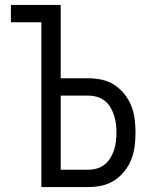

<svg xmlns="http://www.w3.org/2000/svg" viewBox="-20 -755 623 775"><path d="M147 0V-665H24V-735H225V-439H337Q365 -439 392 -433Q419 -427 442 -412Q465 -397 482.5 -375Q500 -353 510 -327.5Q520 -302 523.5 -274.5Q527 -247 527 -220Q527 -192 523.5 -164.5Q520 -137 510 -111.5Q500 -86 482.5 -64Q465 -42 442 -27Q419 -12 392 -6Q365 0 337 0ZM337 -70Q355 -70 372 -75Q389 -80 403 -91.5Q417 -103 426 -118Q435 -133 440.5 -150Q446 -167 448 -184.5Q450 -202 450 -220Q450 -237 448 -254.5Q446 -272 440.5 -289Q435 -306 426 -321.5Q417 -337 403 -348Q389 -359 372 -364Q355 -369 337 -369H225V-70Z"/></svg>

Font: Huly
Style: Regular
Weight: 400
Designer: Belleve Invis
Foundry: Belleve Invis
Version: Version 33.2.5; ttfautohint (v1.8.4)